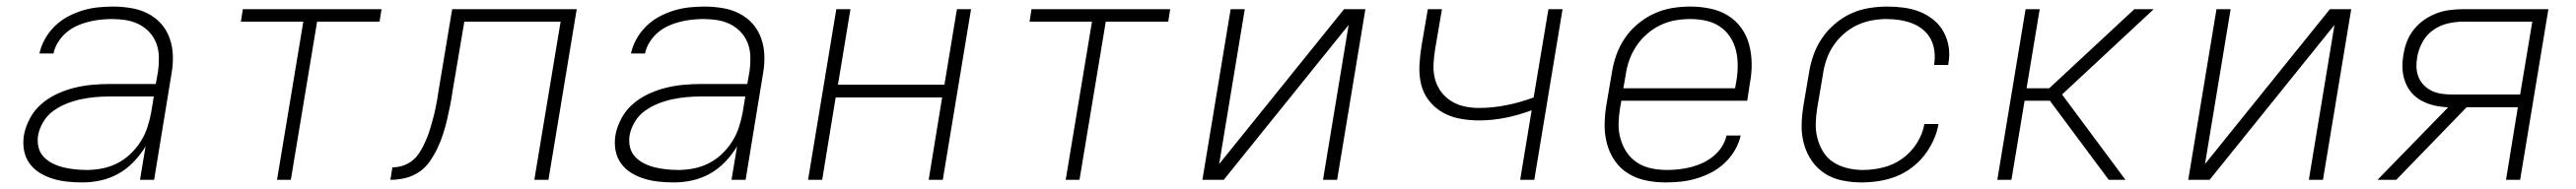

<svg xmlns="http://www.w3.org/2000/svg" viewBox="-20 -548 7840 576"><path d="M230 8Q207 8 184 5.5Q161 3 140 -3.5Q119 -10 100.5 -21.5Q82 -33 69.5 -50.5Q57 -68 53 -90.5Q49 -113 53 -137Q58 -163 71.5 -188Q85 -213 106.5 -231.5Q128 -250 154 -262Q180 -274 206.5 -280.5Q233 -287 259.5 -289.5Q286 -292 312 -292H454L461 -331Q464 -352 463.5 -374Q463 -396 456 -415Q449 -434 435.5 -449Q422 -464 403.5 -473.5Q385 -483 364 -486.5Q343 -490 321 -490Q303 -490 285 -488Q267 -486 249 -481.5Q231 -477 213.5 -469Q196 -461 181.5 -448.5Q167 -436 156.5 -419Q146 -402 143 -385H100Q105 -408 117 -429.5Q129 -451 147 -468.5Q165 -486 186.5 -497.5Q208 -509 231 -516Q254 -523 277.5 -525.5Q301 -528 324 -528Q351 -528 378.5 -523.5Q406 -519 429.5 -507Q453 -495 470 -476Q487 -457 496 -432Q505 -407 506 -379.5Q507 -352 502 -324L449 0H406L423 -102Q408 -77 387 -55Q366 -33 340 -18.5Q314 -4 286 2Q258 8 230 8ZM244 -30Q267 -30 290.5 -34.5Q314 -39 336 -50Q358 -61 376 -78Q394 -95 407.5 -116Q421 -137 428.5 -160Q436 -183 440 -205L448 -254H313Q291 -254 269.5 -252Q248 -250 226.5 -245.5Q205 -241 183.5 -232.5Q162 -224 143 -210.5Q124 -197 112 -177Q100 -157 96 -136Q93 -117 97 -100Q101 -83 112.5 -70.5Q124 -58 140 -50Q156 -42 172.5 -38Q189 -34 207.5 -32Q226 -30 244 -30Z M823 0 903 -482H713L719 -520H1141L1135 -482H945L865 0Z M1168 0 1174 -38Q1188 -38 1202.5 -42Q1217 -46 1230 -55Q1243 -64 1252 -76.5Q1261 -89 1268 -103Q1275 -117 1280.5 -131Q1286 -145 1290 -159Q1294 -173 1298 -187.5Q1302 -202 1305 -216.5Q1308 -231 1310.5 -245Q1313 -259 1315 -274L1356 -520H1735L1649 0H1606L1686 -482H1393L1357 -269Q1354 -247 1349.5 -225Q1345 -203 1340 -181.5Q1335 -160 1328 -138.5Q1321 -117 1311 -96Q1301 -75 1287.5 -55.5Q1274 -36 1254 -23Q1234 -10 1212 -5Q1190 0 1168 0Z M2030 8Q2007 8 1984 5.5Q1961 3 1940 -3.5Q1919 -10 1900.5 -21.5Q1882 -33 1869.5 -50.5Q1857 -68 1853 -90.5Q1849 -113 1853 -137Q1858 -163 1871.5 -188Q1885 -213 1906.5 -231.5Q1928 -250 1954 -262Q1980 -274 2006.5 -280.5Q2033 -287 2059.5 -289.5Q2086 -292 2112 -292H2254L2261 -331Q2264 -352 2263.5 -374Q2263 -396 2256 -415Q2249 -434 2235.5 -449Q2222 -464 2203.5 -473.5Q2185 -483 2164 -486.5Q2143 -490 2121 -490Q2103 -490 2085 -488Q2067 -486 2049 -481.5Q2031 -477 2013.5 -469Q1996 -461 1981.5 -448.5Q1967 -436 1956.5 -419Q1946 -402 1943 -385H1900Q1905 -408 1917 -429.5Q1929 -451 1947 -468.5Q1965 -486 1986.5 -497.5Q2008 -509 2031 -516Q2054 -523 2077.5 -525.5Q2101 -528 2124 -528Q2151 -528 2178.5 -523.5Q2206 -519 2229.5 -507Q2253 -495 2270 -476Q2287 -457 2296 -432Q2305 -407 2306 -379.5Q2307 -352 2302 -324L2249 0H2206L2223 -102Q2208 -77 2187 -55Q2166 -33 2140 -18.5Q2114 -4 2086 2Q2058 8 2030 8ZM2044 -30Q2067 -30 2090.5 -34.5Q2114 -39 2136 -50Q2158 -61 2176 -78Q2194 -95 2207.5 -116Q2221 -137 2228.5 -160Q2236 -183 2240 -205L2248 -254H2113Q2091 -254 2069.5 -252Q2048 -250 2026.5 -245.5Q2005 -241 1983.5 -232.5Q1962 -224 1943 -210.5Q1924 -197 1912 -177Q1900 -157 1896 -136Q1893 -117 1897 -100Q1901 -83 1912.5 -70.5Q1924 -58 1940 -50Q1956 -42 1972.5 -38Q1989 -34 2007.5 -32Q2026 -30 2044 -30Z M2439 0 2525 -520H2568L2530 -290H2854L2892 -520H2935L2849 0H2806L2847 -251H2523L2482 0Z M3223 0 3303 -482H3113L3119 -520H3541L3535 -482H3345L3265 0Z M3639 0 3725 -520H3768L3690 -48L4070 -520H4135L4049 0H4006L4084 -472L3704 0Z M4606 0 4641 -212Q4601 -197 4561 -189Q4521 -181 4481 -181Q4451 -181 4422 -186.5Q4393 -192 4369 -206Q4345 -220 4328 -242Q4311 -264 4304.5 -291.5Q4298 -319 4299.5 -349Q4301 -379 4306 -409L4325 -520H4368L4348 -403Q4344 -379 4342.5 -355.5Q4341 -332 4346 -310.5Q4351 -289 4363.5 -271Q4376 -253 4394.5 -241Q4413 -229 4435 -224Q4457 -219 4481 -219Q4522 -219 4564.5 -227.5Q4607 -236 4647 -251L4692 -520H4735L4649 0Z M5049 8Q5018 8 4989 2Q4960 -4 4936 -18.5Q4912 -33 4895.5 -56Q4879 -79 4871 -107Q4863 -135 4863 -165Q4863 -195 4868 -226L4885 -326Q4889 -353 4898.5 -380Q4908 -407 4924.5 -431.5Q4941 -456 4964.5 -475.5Q4988 -495 5014.5 -507Q5041 -519 5068.5 -523.5Q5096 -528 5124 -528Q5154 -528 5183.5 -522Q5213 -516 5237 -501.5Q5261 -487 5278 -464Q5295 -441 5302.5 -413Q5310 -385 5310.5 -355Q5311 -325 5305 -294L5297 -241H4914L4910 -219Q4906 -195 4905.5 -171Q4905 -147 4911.5 -124.5Q4918 -102 4930.5 -83.5Q4943 -65 4962 -52.5Q4981 -40 5004.5 -35Q5028 -30 5053 -30Q5071 -30 5089 -32Q5107 -34 5125 -38.5Q5143 -43 5160.5 -51Q5178 -59 5193.5 -71.5Q5209 -84 5219.5 -100.5Q5230 -117 5234 -135H5277Q5272 -112 5259.5 -90.5Q5247 -69 5228.5 -51.5Q5210 -34 5188 -22.5Q5166 -11 5142.5 -4Q5119 3 5095.5 5.5Q5072 8 5049 8ZM4920 -279H5260L5264 -301Q5268 -325 5268 -349Q5268 -373 5262.5 -395Q5257 -417 5244.5 -436Q5232 -455 5213 -467.5Q5194 -480 5171 -485Q5148 -490 5124 -490Q5101 -490 5078 -486Q5055 -482 5033 -471.5Q5011 -461 4992 -444.5Q4973 -428 4959.5 -407.5Q4946 -387 4938 -364.5Q4930 -342 4927 -319Z M5645 8Q5615 8 5586 2Q5557 -4 5533.5 -19Q5510 -34 5494 -57Q5478 -80 5470 -108Q5462 -136 5462.5 -165.5Q5463 -195 5468 -226L5485 -326Q5489 -353 5498.5 -380Q5508 -407 5524.5 -431.5Q5541 -456 5564 -475.5Q5587 -495 5613.5 -507Q5640 -519 5668 -523.5Q5696 -528 5723 -528Q5749 -528 5774.5 -524.5Q5800 -521 5822.5 -512Q5845 -503 5864 -487.5Q5883 -472 5894.5 -451Q5906 -430 5910 -405Q5914 -380 5909 -354V-350H5866V-353Q5869 -373 5866.5 -393Q5864 -413 5855 -429.5Q5846 -446 5831.5 -458Q5817 -470 5798.5 -477Q5780 -484 5760.5 -487Q5741 -490 5720 -490Q5698 -490 5674.5 -485.5Q5651 -481 5629.5 -470.5Q5608 -460 5589.5 -443.5Q5571 -427 5558 -407Q5545 -387 5537.5 -364.5Q5530 -342 5527 -319L5510 -219Q5506 -195 5505.5 -171Q5505 -147 5511 -125Q5517 -103 5529 -84Q5541 -65 5560 -53Q5579 -41 5602 -35.5Q5625 -30 5649 -30Q5679 -30 5710 -37.5Q5741 -45 5768 -64Q5795 -83 5813 -111.5Q5831 -140 5836 -170H5879Q5875 -145 5863.5 -120Q5852 -95 5835 -73.5Q5818 -52 5795.5 -35.5Q5773 -19 5748 -9.5Q5723 0 5696.5 4Q5670 8 5645 8Z M6058 0 6144 -520H6187L6147 -279H6216L6475 -520H6534L6255 -260L6448 0H6397L6218 -241H6141L6101 0Z M6639 0 6725 -520H6768L6690 -48L7070 -520H7135L7049 0H7006L7084 -472L6704 0Z M7215 0 7430 -221Q7408 -222 7388 -226.5Q7368 -231 7350 -240.5Q7332 -250 7319 -265Q7306 -280 7299 -299Q7292 -318 7291 -339Q7290 -360 7294 -382Q7297 -402 7304.5 -421.5Q7312 -441 7325.5 -458Q7339 -475 7357 -487.5Q7375 -500 7395 -507.5Q7415 -515 7435.5 -517.5Q7456 -520 7476 -520H7735L7649 0H7606L7642 -221H7486L7272 0ZM7440 -260H7649L7686 -482H7476Q7453 -482 7429 -476.5Q7405 -471 7384.5 -456.5Q7364 -442 7352 -420Q7340 -398 7336 -375Q7333 -359 7333.5 -343.5Q7334 -328 7339.5 -314Q7345 -300 7355.5 -289Q7366 -278 7379.5 -271.5Q7393 -265 7408.5 -262.5Q7424 -260 7440 -260Z"/></svg>

Font: Iosevka Aile XLt Obl
Style: Regular
Weight: 200
Italic angle: -9°
Designer: Belleve Invis
Foundry: Belleve Invis
Version: Version 31.1.0; ttfautohint (v1.8.4)